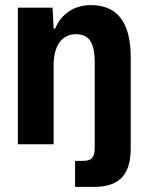

<svg xmlns="http://www.w3.org/2000/svg" viewBox="-20 -565 575 752"><path d="M274 167H349C455 167 492 111 492 15V-340C492 -487 432 -545 336 -545C273 -545 221 -513 196 -453H190L186 -535H50V0H190V-310C190 -379 218 -431 277 -431C328 -431 351 -400 351 -319V14C351 51 339 65 306 65H274Z"/></svg>

Font: Mona Sans SemiCondensed
Style: Bold
Weight: 700
Width: 4
Designer: Deni Anggara
Foundry: GitHub
Version: Version 2.000